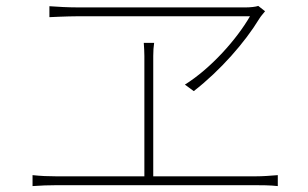

<svg xmlns="http://www.w3.org/2000/svg" viewBox="-20 -685 1040 649"><path d="M876 -647 853 -665C845 -662 826 -660 812 -660C725 -660 306 -660 242 -660C208 -660 176 -662 147 -664V-627C147 -627 208 -630 242 -630C305 -630 737 -630 825 -630C780 -552 693 -454 605 -399L635 -377C725 -447 808 -542 856 -621C862 -631 869 -638 876 -647ZM90 -93V-56C119 -58 144 -59 170 -59H844C861 -59 893 -59 919 -56V-93C893 -91 870 -89 844 -89H498V-496C498 -514 499 -525 501 -540H466C467 -525 468 -510 468 -496V-89H170C144 -89 118 -90 90 -93Z"/></svg>

Font: Harano Aji Gothic K1 ExtraLight
Style: Regular
Weight: 250
Foundry: Masamichi Hosoda
Version: HaranoAjiGothicK1-ExtraLight version 20230610;ttx 4.39.4